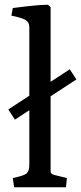

<svg xmlns="http://www.w3.org/2000/svg" viewBox="-20 -792 343 812"><path d="M43 -286 15 -329 275 -499 303 -456ZM40 0 34 -39Q83 -49 93.5 -59.5Q104 -70 104 -96V-677Q104 -698 88 -707.5Q72 -717 28 -726L34 -758Q141 -772 183 -772L194 -762V-72Q194 -65 195 -62Q196 -59 200.5 -56Q205 -53 214 -51L263 -39L259 0Z"/></svg>

Font: Poly
Style: Regular
Weight: 400
Designer: Jos Nicols Silva Schwarzenberg
Foundry: Jose Nicolas Silva Schwarzenberg
Version: Version 1.001